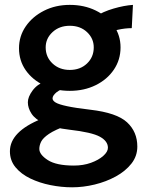

<svg xmlns="http://www.w3.org/2000/svg" viewBox="-20 -528 609 794"><path d="M168.5 -192.9 272.9 -170.9Q230.5 -160.2 213.9 -146.5Q197.3 -132.8 197.3 -121.1Q197.3 -111.8 210.2 -104Q223.1 -96.2 257.3 -88.9Q291.5 -81.5 354 -74.2Q462.9 -61.5 505.4 -22.2Q547.9 17.1 547.9 78.1Q547.9 117.7 523.4 148.7Q499 179.7 459 201.7Q418.9 223.6 371.6 235.1Q324.2 246.6 278.3 246.6Q233.9 246.6 188.7 237.5Q143.6 228.5 105.5 210.2Q67.4 191.9 44.2 163.8Q21 135.7 21 97.7Q21 16.1 151.9 -36.6Q174.3 -34.2 198.5 -29.8Q222.7 -25.4 240 -20.3Q257.3 -15.1 258.8 -9.8Q207.5 8.8 182.6 25.6Q157.7 42.5 150.1 57.9Q142.6 73.2 142.6 87.9Q142.6 111.3 177.7 134Q212.9 156.7 285.6 156.7Q324.2 156.7 356 145.3Q387.7 133.8 407 116.7Q426.3 99.6 426.3 83Q426.3 55.7 393.1 37.4Q359.9 19 266.6 8.3Q200.2 0.5 162.8 -17.1Q125.5 -34.7 110.4 -57.9Q95.2 -81.1 95.2 -105Q95.2 -127 114.3 -153.1Q133.3 -179.2 168.5 -192.9ZM529.8 -507.8 524.9 -411.6Q470.2 -411.6 405.3 -384.8L373.5 -459Q406.2 -480 450 -492.7Q493.7 -505.4 529.8 -507.8ZM58.6 -328.6Q58.6 -378.4 86.4 -418.9Q114.3 -459.5 161.9 -483.6Q209.5 -507.8 268.6 -507.8Q328.1 -507.8 375.7 -484.6Q423.3 -461.4 450.9 -421.6Q478.5 -381.8 478.5 -332Q478.5 -280.8 450.9 -240Q423.3 -199.2 375.7 -175.8Q328.1 -152.3 268.6 -152.3Q209.5 -152.3 161.9 -175Q114.3 -197.8 86.4 -237.5Q58.6 -277.3 58.6 -328.6ZM168.9 -332Q168.9 -292 197.3 -265.4Q225.6 -238.8 268.6 -238.8Q312 -238.8 339.8 -265.4Q367.7 -292 367.7 -332Q367.7 -369.1 339.8 -395.3Q312 -421.4 268.6 -421.4Q225.6 -421.4 197.3 -395.3Q168.9 -369.1 168.9 -332Z"/></svg>

Font: Kanchenjunga
Style: Bold
Weight: 700
Designer: Becca Hirsbrunner Spalinger
Foundry: SIL International
Version: Version 2.001